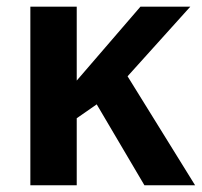

<svg xmlns="http://www.w3.org/2000/svg" viewBox="-20 -548 597 568"><path d="M407.2 0 266.1 -239.3 207 -198.2V0H69.8V-528.3H207V-309.6L395.5 -528.3H543L357.4 -322.3L557.1 0Z"/></svg>

Font: Arial
Style: Bold
Weight: 700
Designer: Steve Matteson
Foundry: Ascender Corporation
Version: Version 2.00.3